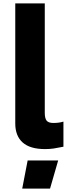

<svg xmlns="http://www.w3.org/2000/svg" viewBox="-20 -866 419 1132"><path d="M70 0ZM70 -138V-846H244V-201Q244 -168 255 -154.5Q266 -141 295 -141Q328 -141 354 -149V-1Q320 6 296.5 9.5Q273 13 246 13Q157 13 113.5 -26Q70 -65 70 -138ZM143 80H323L275 246H111Z"/></svg>

Font: Biryani Heavy
Style: Regular
Weight: 900
Designer: Dan Reynolds and Mathieu Réguer
Foundry: Dan Reynolds and Mathieu Réguer
Version: Version 1.003; ttfautohint (v1.1) -l 5 -r 5 -G 72 -x 0 -D la